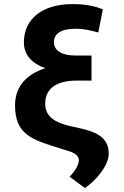

<svg xmlns="http://www.w3.org/2000/svg" viewBox="-20 -742 615 954"><path d="M285.5 -2.5 317.5 7.5C356.2 18.5 371.8 34.8 371.8 54.7C371.8 72.8 357.6 104.4 325.6 136L402 192.5C457.4 154.8 519.5 80.6 520.2 23.8C522 -61.8 453.1 -88.1 373.9 -105.5L324.6 -116.5C259.2 -132.1 204.5 -159.8 204.5 -225.9C204.5 -301.8 259.6 -341.6 363.3 -341.6H434.7V-465.9H359C279.8 -465.9 247.9 -495 247.9 -532.3C247.9 -573.5 282 -599.1 354.8 -599.1C392 -599.1 414.8 -594.8 468.4 -580.6L491.1 -695.7C445 -713.1 405.5 -721.6 338.8 -721.6C193.2 -721.6 98.7 -649.9 98.7 -531.2C98.7 -469.5 138.1 -426.5 205.3 -403.1C109.4 -372.9 54.7 -310 54.7 -218.8C54.7 -71.7 139.9 -47.6 285.5 -2.5Z"/></svg>

Font: Inter-Hewn
Style: Bold
Weight: 700
Designer: Rasmus Andersson
Foundry: rsms
Version: Version 3.012;git-f93a4a705